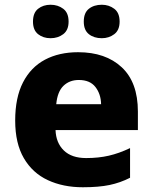

<svg xmlns="http://www.w3.org/2000/svg" viewBox="-20 -779 643 809"><path d="M309 -559Q425 -559 493 -495.5Q561 -432 561 -309V-231H214Q216 -177 249 -145Q282 -113 343 -113Q395 -113 438.5 -123Q482 -133 528 -155V-30Q487 -9 441.5 0.5Q396 10 329 10Q246 10 181.5 -20Q117 -50 80.5 -112.5Q44 -175 44 -271Q44 -368 77 -432Q110 -496 169.5 -527.5Q229 -559 309 -559ZM312 -442Q273 -442 247.5 -417.5Q222 -393 217 -340H406Q405 -383 382 -412.5Q359 -442 312 -442ZM119 -688Q119 -725 140.5 -742Q162 -759 193 -759Q224 -759 246.5 -742Q269 -725 269 -688Q269 -652 246.5 -635Q224 -618 193 -618Q162 -618 140.5 -635Q119 -652 119 -688ZM333 -688Q333 -725 354.5 -742Q376 -759 409 -759Q439 -759 461.5 -742Q484 -725 484 -688Q484 -652 461.5 -635Q439 -618 409 -618Q376 -618 354.5 -635Q333 -652 333 -688Z"/></svg>

Font: Noto Sans Sinhala UI ExtraBold
Style: Regular
Weight: 800
Designer: Jelle Bosma - Monotype Design Team
Foundry: Monotype Imaging Inc.
Version: Version 2.006; ttfautohint (v1.8.4.7-5d5b)